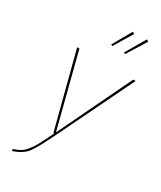

<svg xmlns="http://www.w3.org/2000/svg" viewBox="-228 -993 908 1080"><g transform="rotate(30 226.0 -453.5)"><path d="M389.6 -915 402.3 -907.2 324.2 -781.7 314.9 -787.1ZM299.3 -912.6 312.5 -905.3 239.3 -784.7 230 -790ZM451.7 -680.7 215.3 -193.8Q190.4 -142.6 175.8 -115.2Q161.1 -87.9 146.5 -64.5Q131.8 -41 117.4 -29.3Q103 -17.6 87.4 -9Q71.8 -0.5 46.4 8.3L43.9 -3.4Q73.2 -13.7 88.6 -22.5Q104 -31.2 122.3 -53Q140.6 -74.7 157 -105Q173.3 -135.3 202.1 -195.8H197.3L71.8 -680.7H86.4L208 -206.1L436 -680.7Z"/></g></svg>

Font: Fira Sans Compressed Hair
Style: Italic
Weight: 100
Width: 3
Italic angle: -8°
Designer: Carrois Corporate & Edenspiekermann AG
Foundry: Carrois Corporate GbR & Edenspiekermann AG
Version: Version 4.203;PS 004.203;hotconv 1.0.88;makeotf.lib2.5.64775